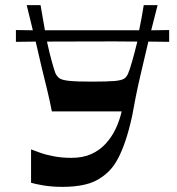

<svg xmlns="http://www.w3.org/2000/svg" viewBox="-20 -720 691 748"><path d="M224 8Q183 8 150 2.5Q117 -3 101 -8V-138Q112 -134 135 -125.5Q158 -117 190 -111Q222 -105 258 -105Q303 -105 336 -120Q369 -135 392.5 -161Q416 -187 431 -219Q446 -251 454 -286H182Q173 -333 162.5 -375Q152 -417 141.5 -461Q131 -505 119 -558L42 -557V-603L108 -602L84 -700H138L155 -602Q248 -602 339.5 -602Q431 -602 522 -602Q527 -625 531.5 -650Q536 -675 540 -700H594L569 -602L639 -603V-557L558 -558Q543 -494 530 -439Q517 -384 508.5 -341Q500 -298 495 -269Q482 -210 468 -169.5Q454 -129 439.5 -102Q425 -75 409 -58Q393 -41 375 -29Q347 -9 309 -0.5Q271 8 224 8ZM338 -402Q398 -402 426.5 -404.5Q455 -407 465 -414.5Q475 -422 480 -436Q485 -447 494.5 -480Q504 -513 515 -558Q427 -559 339 -558.5Q251 -558 163 -558Q173 -512 182 -480Q191 -448 195 -437Q201 -423 211 -415.5Q221 -408 249.5 -405Q278 -402 338 -402Z"/></svg>

Font: Ojuju SemiBold
Style: Regular
Weight: 600
Designer: Chisaokwu Joboson, Mirko Velimirovic
Foundry: Udi Foundry
Version: Version 1.000